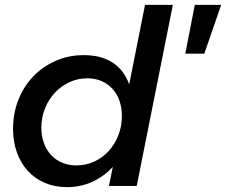

<svg xmlns="http://www.w3.org/2000/svg" viewBox="-20 -762 926 787"><path d="M254.5 5Q205 5 164.2 -12.2Q123.5 -29.5 94.5 -61Q65.5 -92.5 49.5 -136.5Q33.5 -180.5 33.5 -234Q33.5 -298 55.5 -353.2Q77.5 -408.5 116.5 -449Q155.5 -489.5 208.5 -512.8Q261.5 -536 323.5 -536Q394.5 -536 441.5 -505.5Q488.5 -475 509.5 -416L574.5 -742H688.5L540.5 0H426.5L442.5 -78Q406.5 -39 358.8 -17Q311 5 254.5 5ZM293.5 -84Q332.5 -84 366.5 -99.8Q400.5 -115.5 425.5 -143Q450.5 -170.5 465 -207.2Q479.5 -244 479.5 -286Q479.5 -321 469.5 -349.5Q459.5 -378 440.8 -398.2Q422 -418.5 396 -429.8Q370 -441 337.5 -441Q298.5 -441 264.2 -425Q230 -409 204.5 -381.5Q179 -354 164.2 -317.2Q149.5 -280.5 149.5 -239Q149.5 -204 160 -175.5Q170.5 -147 189.2 -126.8Q208 -106.5 234.8 -95.2Q261.5 -84 293.5 -84ZM778.5 -742H886.5L817.5 -542H739.5Z"/></svg>

Font: Argentum Sans
Style: Italic
Weight: 400
Italic angle: -11.3099°
Designer: Julieta Ulanovsky, Owen Earl, Rasmus Andersson, Cristiano Sobral
Foundry: The Argentum Sans Project Authors
Version: Version 3.131; ttfautohint (v1.8.4.7-5d5b-dirty)